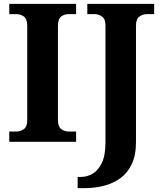

<svg xmlns="http://www.w3.org/2000/svg" viewBox="-20 -734 838 994"><path d="M28 0V-53H64Q86 -53 103.5 -65.5Q121 -78 121 -111V-600Q121 -636 103.5 -648.5Q86 -661 64 -661H28V-714H374V-661H336Q312 -661 296 -648Q280 -635 280 -599V-112Q280 -79 296.5 -66Q313 -53 336 -53H374V0ZM382 240V182H399Q431 182 460 165Q489 148 507.5 109Q526 70 526 3V-603Q526 -636 508 -648.5Q490 -661 469 -661H432V-714H778V-661H742Q720 -661 702 -648.5Q684 -636 684 -601V2Q684 70 662 116Q640 162 602.5 189Q565 216 517 228Q469 240 418 240Z"/></svg>

Font: Noto Serif Gurmukhi
Style: Bold
Weight: 700
Designer: Vaibhav Singh and the Monotype Design Team
Foundry: Monotype Imaging Inc.
Version: Version 2.004; ttfautohint (v1.8.4.7-5d5b)